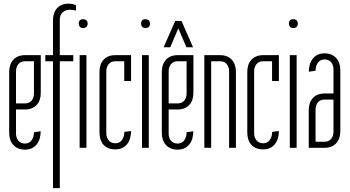

<svg xmlns="http://www.w3.org/2000/svg" viewBox="-20 -793 1875 1030"><path d="M114.3 -464.4Q90.8 -464.4 78.4 -448.7Q65.9 -433.1 65.9 -410.6V-238.3H114.3Q137.2 -238.3 149.7 -253.4Q162.1 -268.6 162.1 -291.5V-464.4ZM198.7 -497.1V-294.9Q198.7 -275.4 193.4 -259Q188 -242.7 177.2 -230.7Q166.5 -218.8 150.6 -212.2Q134.8 -205.6 114.3 -205.6H65.9V-76.2Q65.9 -53.7 78.4 -38.3Q90.8 -22.9 114.3 -22.9Q137.2 -22.9 149.7 -40.5Q162.1 -58.1 162.1 -83.5L198.2 -88.9Q198.2 -67.9 192.9 -49.8Q187.5 -31.7 177 -18.6Q166.5 -5.4 150.6 2.2Q134.8 9.8 114.3 9.8Q93.3 9.8 77.4 2.9Q61.5 -3.9 50.8 -15.9Q40 -27.8 34.7 -44.2Q29.3 -60.5 29.3 -79.6V-407.7Q29.3 -427.2 34.7 -443.6Q40 -460 50.8 -471.9Q61.5 -483.9 77.4 -490.5Q93.3 -497.1 114.3 -497.1Z M264.2 216.3V-464.4H223.1V-497.1H264.2V-684.1Q264.2 -703.6 269.5 -720Q274.9 -736.3 285.4 -748.3Q295.9 -760.3 311.8 -766.8Q327.6 -773.4 348.6 -773.4Q357.9 -773.4 368.9 -771.2Q379.9 -769 387.7 -764.6V-736.3Q379.9 -738.3 372.1 -739.5Q364.3 -740.7 354.5 -740.7Q331.1 -740.7 315.9 -726.3Q300.8 -711.9 300.8 -687V-497.1H373V-464.4H300.8V216.3Z M407.2 0V-497.1H443.8V0ZM402.3 -665.5Q402.3 -689.9 425.8 -689.9Q437 -689.9 443.6 -683.8Q450.2 -677.7 450.2 -665.5Q450.2 -656.2 444.1 -649.4Q438 -642.6 425.8 -642.6Q414.6 -642.6 408.4 -649.4Q402.3 -656.2 402.3 -665.5Z M550.3 -78.1Q550.3 -55.7 563 -40Q575.7 -24.4 599.1 -24.4Q622.1 -24.4 634.5 -42.2Q647 -60.1 647 -85.4L683.1 -90.3Q683.1 -68.8 677.7 -50.8Q672.4 -32.7 661.6 -19.5Q650.9 -6.3 635 1Q619.1 8.3 598.1 8.3Q577.1 8.3 561.3 1.7Q545.4 -4.9 534.9 -16.8Q524.4 -28.8 519 -45.2Q513.7 -61.5 513.7 -81.1V-408.2Q513.7 -427.2 519 -443.6Q524.4 -460 535.2 -471.9Q545.9 -483.9 561.8 -490.5Q577.6 -497.1 598.6 -497.1H683.1V-358.4H646.5V-464.4H598.6Q575.2 -464.4 562.7 -448.7Q550.3 -433.1 550.3 -410.6Z M741.7 0V-497.1H778.3V0ZM736.8 -665.5Q736.8 -689.9 760.3 -689.9Q771.5 -689.9 778.1 -683.8Q784.7 -677.7 784.7 -665.5Q784.7 -656.2 778.6 -649.4Q772.5 -642.6 760.3 -642.6Q749 -642.6 742.9 -649.4Q736.8 -656.2 736.8 -665.5Z M933.1 -464.4Q909.7 -464.4 897.2 -448.7Q884.8 -433.1 884.8 -410.6V-238.3H933.1Q956.1 -238.3 968.5 -253.4Q981 -268.6 981 -291.5V-464.4ZM1017.6 -497.1V-294.9Q1017.6 -275.4 1012.2 -259Q1006.8 -242.7 996.1 -230.7Q985.4 -218.8 969.5 -212.2Q953.6 -205.6 933.1 -205.6H884.8V-76.2Q884.8 -53.7 897.2 -38.3Q909.7 -22.9 933.1 -22.9Q956.1 -22.9 968.5 -40.5Q981 -58.1 981 -83.5L1017.1 -88.9Q1017.1 -67.9 1011.7 -49.8Q1006.3 -31.7 995.8 -18.6Q985.4 -5.4 969.5 2.2Q953.6 9.8 933.1 9.8Q912.1 9.8 896.2 2.9Q880.4 -3.9 869.6 -15.9Q858.9 -27.8 853.5 -44.2Q848.1 -60.5 848.1 -79.6V-407.7Q848.1 -427.2 853.5 -443.6Q858.9 -460 869.6 -471.9Q880.4 -483.9 896.2 -490.5Q912.1 -497.1 933.1 -497.1ZM1015.6 -539.6H980L936.5 -641.1L893.6 -539.6H857.9L919.9 -680.7H953.6Z M1245.6 0H1209V-410.6Q1209 -433.1 1196.5 -448.7Q1184.1 -464.4 1161.1 -464.4H1112.8V0H1076.2V-497.1H1161.1Q1181.6 -497.1 1197.5 -490.5Q1213.4 -483.9 1224.1 -471.9Q1234.9 -460 1240.2 -443.6Q1245.6 -427.2 1245.6 -408.2Z M1343.3 -78.1Q1343.3 -55.7 1356 -40Q1368.7 -24.4 1392.1 -24.4Q1415 -24.4 1427.5 -42.2Q1439.9 -60.1 1439.9 -85.4L1476.1 -90.3Q1476.1 -68.8 1470.7 -50.8Q1465.3 -32.7 1454.6 -19.5Q1443.8 -6.3 1428 1Q1412.1 8.3 1391.1 8.3Q1370.1 8.3 1354.2 1.7Q1338.4 -4.9 1327.9 -16.8Q1317.4 -28.8 1312 -45.2Q1306.6 -61.5 1306.6 -81.1V-408.2Q1306.6 -427.2 1312 -443.6Q1317.4 -460 1328.1 -471.9Q1338.9 -483.9 1354.7 -490.5Q1370.6 -497.1 1391.6 -497.1H1476.1V-358.4H1439.5V-464.4H1391.6Q1368.2 -464.4 1355.7 -448.7Q1343.3 -433.1 1343.3 -410.6Z M1534.7 0V-497.1H1571.3V0ZM1529.8 -665.5Q1529.8 -689.9 1553.2 -689.9Q1564.5 -689.9 1571 -683.8Q1577.6 -677.7 1577.6 -665.5Q1577.6 -656.2 1571.5 -649.4Q1565.4 -642.6 1553.2 -642.6Q1542 -642.6 1535.9 -649.4Q1529.8 -656.2 1529.8 -665.5Z M1720.7 -32.7Q1744.1 -32.7 1756.6 -48.3Q1769 -64 1769 -86.4V-258.8H1720.7Q1697.8 -258.8 1685.3 -243.7Q1672.9 -228.5 1672.9 -205.6V-32.7ZM1636.2 0V-202.1Q1636.2 -221.7 1641.6 -238Q1647 -254.4 1657.7 -266.4Q1668.5 -278.3 1684.3 -284.9Q1700.2 -291.5 1720.7 -291.5H1769V-420.9Q1769 -443.4 1756.6 -458.7Q1744.1 -474.1 1720.7 -474.1Q1697.8 -474.1 1685.3 -456.5Q1672.9 -439 1672.9 -413.6L1636.7 -408.2Q1636.7 -429.2 1642.1 -447.3Q1647.5 -465.3 1658 -478.5Q1668.5 -491.7 1684.3 -499.3Q1700.2 -506.8 1720.7 -506.8Q1741.7 -506.8 1757.6 -500Q1773.4 -493.2 1784.2 -481.2Q1794.9 -469.2 1800.3 -452.9Q1805.7 -436.5 1805.7 -417.5V-89.4Q1805.7 -69.8 1800.3 -53.5Q1794.9 -37.1 1784.2 -25.1Q1773.4 -13.2 1757.6 -6.6Q1741.7 0 1720.7 0Z"/></svg>

Font: Tulpen One
Style: Regular
Weight: 400
Designer: Naima Ben Ayed
Foundry: Naima Ben Ayed, Anton Koovit
Version: Version 1.002